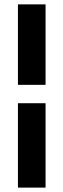

<svg xmlns="http://www.w3.org/2000/svg" viewBox="-20 -731 292 883"><path d="M62.5 131.8V-256.3H189.5V131.8ZM189.5 -340.8H62.5V-710.9H189.5Z"/></svg>

Font: Vazir FD
Style: Bold-FD
Weight: 700
Designer: Saber Rastikerdar
Foundry: Saber Rastikerdar
Version: Version 30.1.0